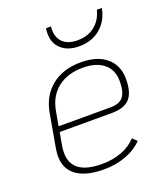

<svg xmlns="http://www.w3.org/2000/svg" viewBox="-128 -767 748 866"><g transform="rotate(-20 245.5 -334.0)"><path d="M81 -156Q78 -138 78 -122Q78 -16 223 -16Q274 -16 317 -32Q360 -48 388 -79L409 -59Q376 -25 327.5 -7.5Q279 10 223 10Q138 10 92.5 -22.5Q47 -55 47 -118Q47 -130 51 -156L79 -314Q93 -392 148 -436Q203 -480 288 -480Q367 -480 411 -442.5Q455 -405 455 -340Q455 -275 428.5 -246Q402 -217 341 -217H92ZM109 -314 96 -243H345Q388 -243 406.5 -265.5Q425 -288 425 -340Q425 -394 389 -424Q353 -454 288 -454Q215 -454 168 -417Q121 -380 109 -314ZM192 -652Q192 -669 194 -678H218Q217 -673 217 -662Q217 -623 241 -600.5Q265 -578 310 -578Q360 -578 393.5 -605Q427 -632 438 -678H462Q451 -619 410 -584.5Q369 -550 308 -550Q255 -550 223.5 -577.5Q192 -605 192 -652Z"/></g></svg>

Font: KoHo ExtraLight
Style: Italic
Weight: 275
Italic angle: -10°
Version: Version 1.000; ttfautohint (v1.6)